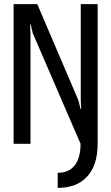

<svg xmlns="http://www.w3.org/2000/svg" viewBox="-20 -714 540 932"><path d="M371 -16 139 -553 129 -595H126L128 -550V-16H46V-694H161L361 -226L371 -185H374L372 -229V-694H454V-16Q454 87 403.5 142.5Q353 198 260 198V125Q314 125 342.5 89Q371 53 371 -16Z"/></svg>

Font: D2Coding
Style: Regular
Weight: 400
Monospace: yes
Designer: Yong-Rak Park; Jeong-Hwan Yoon; Sang-Min Lee;
Foundry: NHN Corporation
Version: Version 1.3.2; Build 20180524